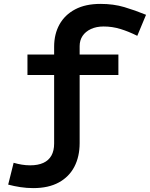

<svg xmlns="http://www.w3.org/2000/svg" viewBox="-20 -753 770 986"><path d="M151 213Q117 213 84.5 208Q52 203 22 195L50 83Q71 89 92 92.5Q113 96 135 96Q175 96 202.5 83.5Q230 71 244 46Q258 21 258 -16V-513Q258 -578 285.5 -627.5Q313 -677 366 -705Q419 -733 496 -733Q563 -733 618.5 -716.5Q674 -700 730 -677L685 -569Q641 -591 599 -604Q557 -617 512 -617Q475 -617 447 -604Q419 -591 404 -568.5Q389 -546 389 -516V-18Q389 51 362 103Q335 155 282 184Q229 213 151 213ZM121 -368V-473H588V-368Z"/></svg>

Font: BioRhyme SemiExpanded
Style: Bold
Weight: 700
Width: 6
Designer: Aoife Mooney
Foundry: Aoife Mooney Type
Version: Version 1.600;gftools[0.9.33]